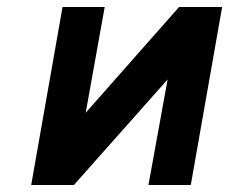

<svg xmlns="http://www.w3.org/2000/svg" viewBox="-20 -531 658 551"><path d="M69.5 0 159.5 -511H280.5L226 -207.5L494 -511H617.5L527.5 0H406L461 -303L192 0Z"/></svg>

Font: Overpass
Style: Bold Italic
Weight: 700
Italic angle: -10°
Designer: Delve Withrington, Dave Bailey, Thomas Jockin
Foundry: Delve Fonts LLC
Version: Version 4.000; ttfautohint (v1.8.3)